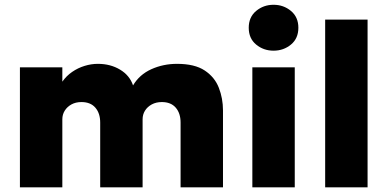

<svg xmlns="http://www.w3.org/2000/svg" viewBox="-20 -804 1662 824"><path d="M65.5 0V-515H247.5V-453.5Q265 -478.5 289.8 -495.5Q314.5 -512.5 343 -521.2Q371.5 -530 400 -530Q454 -530 495.2 -505.2Q536.5 -480.5 551 -437.5Q578.5 -484 629.5 -507Q680.5 -530 739.5 -530Q815.5 -530 858.5 -501.5Q901.5 -473 919.2 -427.2Q937 -381.5 937 -330V0H755V-278Q755 -318 734.2 -342Q713.5 -366 674.5 -366Q650 -366 631.2 -355.8Q612.5 -345.5 602.2 -329Q592 -312.5 592 -292V0H410V-278Q410 -318 389.2 -342Q368.5 -366 329.5 -366Q305 -366 286.5 -355.8Q268 -345.5 257.8 -329Q247.5 -312.5 247.5 -292V0Z M1063 0V-515H1245V0ZM1154 -586.5Q1111 -586.5 1079.2 -612.8Q1047.5 -639 1047.5 -685Q1047.5 -730.5 1079.2 -757Q1111 -783.5 1154 -783.5Q1197 -783.5 1228.8 -757Q1260.5 -730.5 1260.5 -685Q1260.5 -639 1228.8 -612.8Q1197 -586.5 1154 -586.5Z M1375.5 0V-720H1557.5V0Z"/></svg>

Font: Geologica Roman ExtraBold
Style: Regular
Weight: 800
Designer: Sindre Bremnes, Frode Helland
Foundry: Monokrom Skriftforlag AS
Version: Version 1.010;gftools[0.9.28]